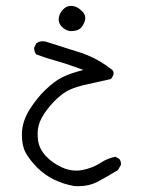

<svg xmlns="http://www.w3.org/2000/svg" viewBox="-20 -310 540 650"><path d="M267.6 -240.7Q268.6 -244.6 268.6 -246.6Q268.6 -248.5 268.6 -250.5Q268.6 -252.4 267.6 -256.3Q265.6 -264.6 257.6 -272.5Q249.5 -280.3 241.7 -284.7Q231 -290 219.7 -290Q205.1 -290 193.8 -278.3Q178.7 -262.7 178.7 -244.1Q178.7 -230 189.9 -218.8Q202.6 -206.5 218.3 -204.6Q241.2 -204.6 251.5 -213.4Q262.2 -222.7 267.6 -240.7ZM54.2 147Q54.2 184.1 66.9 207Q81.1 232.4 106 257.3Q130.9 282.2 162.8 297.9Q194.8 313.5 231.4 319.8Q238.8 320.3 246.1 320.3Q281.2 320.3 309.6 305.7Q344.7 287.1 379.4 265.6L389.2 248.5Q389.6 247.1 389.6 245.6Q389.6 234.4 383.3 227.5L370.6 220.7Q344.7 225.6 321.3 240.7Q294.4 258.8 258.8 265.6Q248 267.6 239.3 267.6Q212.4 267.6 189 256.3Q156.2 241.2 134.8 217.8Q113.3 194.3 108.9 166Q107.4 154.3 107.4 141.4Q107.4 128.4 110.8 115.2Q116.2 92.3 138.7 62Q161.1 32.2 188.5 10.7Q215.8 -10.7 261.7 -21.5Q307.6 -32.2 355.5 -42.5Q364.7 -54.7 364.7 -62.5Q364.7 -71.3 353.5 -78.1Q304.7 -115.7 247.3 -133.5Q189.9 -151.4 133.8 -169.4Q129.4 -170.4 125 -170.4Q113.3 -170.4 103 -163.6L96.2 -149.9Q95.7 -148.4 95.7 -147Q95.7 -134.8 102.5 -126Q136.2 -113.3 169.9 -104Q203.6 -94.7 238.3 -82L262.2 -73.2L237.8 -66.4Q210.9 -58.6 188 -46.9Q165 -35.2 135.5 -7.6Q106 20 80.1 61Q55.2 101.1 54.2 141.6Q54.2 144.5 54.2 147Z"/></svg>

Font: NaikaiFont
Style: Light
Weight: 300
Version: Version 1.89